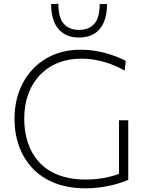

<svg xmlns="http://www.w3.org/2000/svg" viewBox="-20 -989 775 1018"><path d="M434 9.5Q341 9.5 270.5 -18.5Q200 -46.5 152.5 -96.8Q105 -147 81 -214Q57 -281 57 -358.5Q57 -465.5 101 -548.5Q145 -631.5 224.2 -678.5Q303.5 -725.5 408.5 -725.5Q446 -725.5 481 -720Q516 -714.5 547 -705.5Q578 -696.5 603.5 -686.2Q629 -676 647 -666L641 -615Q600.5 -637.5 561.2 -651.2Q522 -665 484.5 -671.5Q447 -678 410 -678Q343 -678 287.8 -655.8Q232.5 -633.5 192.2 -591.8Q152 -550 130.2 -491Q108.5 -432 108.5 -358.5Q108.5 -290.5 127.8 -232.2Q147 -174 186.8 -130Q226.5 -86 288.8 -61.5Q351 -37 436 -37Q463 -37 490.8 -39.8Q518.5 -42.5 546.8 -48.5Q575 -54.5 602 -64Q629 -73.5 653.5 -87L660 -35.5Q642.5 -27.5 617.8 -19.5Q593 -11.5 563.5 -5Q534 1.5 501.2 5.5Q468.5 9.5 434 9.5ZM611 -35Q611 -86.5 611 -124.5Q611 -162.5 611 -200.5Q611 -246 611 -281Q611 -316 611 -351.5H660Q660 -316 660 -281Q660 -246 660 -200.5Q660 -162.5 660 -124.5Q660 -86.5 660 -35.5ZM398.5 -790Q328 -790 289.5 -836Q251 -882 251 -967.5L289.5 -969Q289.5 -895 318.2 -862.8Q347 -830.5 398.5 -830.5Q451 -830.5 479.8 -862.5Q508.5 -894.5 508.5 -967.5H547.5Q547.5 -910.5 530.5 -870.8Q513.5 -831 480.2 -810.5Q447 -790 398.5 -790Z"/></svg>

Font: Commissioner Thin ExtraLight
Style: Regular
Weight: 250
Version: Version 1.000